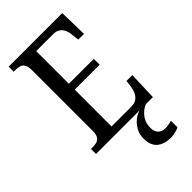

<svg xmlns="http://www.w3.org/2000/svg" viewBox="-287 -792 1110 1110"><g transform="rotate(-45 268.0 -237.0)"><path d="M31 0V-41H47Q66 -41 80.5 -46Q95 -51 103.5 -65.5Q112 -80 112 -108V-601Q112 -633 103.5 -648Q95 -663 80.5 -668Q66 -673 47 -673H31V-714H469L473 -540H426L421 -582Q420 -604 412 -623Q404 -642 388 -653.5Q372 -665 346 -665H207V-398H411V-350H207V-49H367Q395 -49 411.5 -60.5Q428 -72 437 -91Q446 -110 449 -132L454 -174H502L496 0ZM406 240Q350 240 319 213.5Q288 187 288 130Q288 99 302 72Q316 45 339 26Q362 7 388 0H440Q422 6 403.5 21.5Q385 37 372.5 60Q360 83 360 115Q360 148 377 163.5Q394 179 419 179Q431 179 444.5 177Q458 175 473 171V224Q464 229 452 232.5Q440 236 428 238Q416 240 406 240Z"/></g></svg>

Font: Noto Serif Condensed
Style: Regular
Weight: 400
Width: 3
Designer: Monotype Design Team
Foundry: Monotype Imaging Inc.
Version: Version 2.015